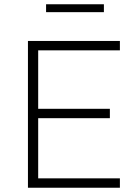

<svg xmlns="http://www.w3.org/2000/svg" viewBox="-20 -880 639 900"><path d="M111 0V-688H542V-644H159V-370H495V-326H159V-44H542V0ZM196 -823V-860H467V-823Z"/></svg>

Font: Saira Thin ExtraLight
Style: Regular
Weight: 250
Version: Version 1.101